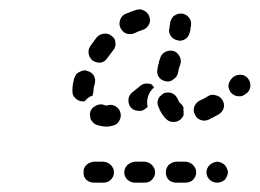

<svg xmlns="http://www.w3.org/2000/svg" viewBox="-20 -540 556 411"><path d="M159 -171Q158 -180 165 -187Q172 -193 181 -194H201Q211 -193 217 -187Q224 -180 224 -171Q224 -162 217 -155Q211 -149 201 -149H181Q172 -149 165 -155Q158 -162 159 -171ZM312 -171Q312 -180 305 -187Q299 -193 289 -194H269Q260 -193 253 -187Q246 -180 246 -171Q246 -162 253 -155Q260 -149 269 -149H289Q299 -149 305 -155Q312 -162 312 -171ZM400 -171Q400 -180 393 -187Q387 -193 377 -194H357Q348 -193 341 -187Q335 -180 335 -171Q335 -162 341 -155Q348 -149 357 -149H377Q387 -149 393 -155Q400 -162 400 -171ZM468 -171Q467 -180 461 -187Q454 -193 445 -194Q436 -193 429 -187Q422 -180 422 -171Q422 -162 429 -155Q436 -149 445 -149Q454 -149 461 -155Q467 -162 468 -171ZM235 -281Q240 -289 238 -298Q236 -307 228 -312Q221 -317 211 -315Q210 -315 210 -314Q209 -314 209 -314Q205 -314 201 -316Q192 -318 184 -313Q176 -309 173 -300Q172 -295 173 -291Q173 -287 175 -283Q178 -279 181 -276Q185 -273 189 -272Q199 -269 209 -269Q215 -269 221 -271Q231 -273 235 -281ZM337 -284Q325 -295 319 -312Q317 -316 317 -321Q318 -325 319 -329Q321 -333 325 -336Q328 -339 332 -341Q336 -342 341 -342Q345 -342 349 -340Q353 -338 356 -335Q359 -331 361 -327Q363 -321 366 -319Q368 -317 370 -315Q372 -312 373 -309Q372 -306 373 -302Q373 -299 373 -295Q373 -293 372 -291Q370 -289 369 -287Q363 -280 354 -279Q344 -278 337 -284ZM456 -326Q451 -334 442 -336Q433 -339 425 -334Q416 -328 408 -325Q400 -321 396 -312Q393 -303 397 -295Q401 -286 410 -283Q418 -280 427 -284Q437 -289 448 -295Q456 -300 459 -309Q461 -318 456 -326ZM259 -311Q254 -319 255 -328Q256 -337 264 -343Q272 -349 279 -355Q284 -360 291 -361Q299 -362 305 -359Q307 -356 310 -353Q310 -353 310 -353Q303 -347 299 -339Q295 -330 295 -321Q295 -316 296 -311Q293 -309 291 -307Q284 -301 274 -303Q265 -304 259 -311ZM141 -330Q138 -333 136 -337Q135 -342 135 -346Q135 -359 139 -373Q141 -377 143 -381Q146 -384 150 -386Q154 -388 158 -389Q163 -390 167 -388Q176 -386 181 -378Q185 -370 183 -361Q180 -352 180 -344Q180 -342 179 -340Q179 -338 178 -335Q175 -334 172 -333Q166 -329 161 -323Q160 -323 159 -323Q158 -323 157 -323Q152 -323 148 -325Q144 -327 141 -330ZM510 -373Q504 -380 494 -380Q485 -380 478 -374L477 -373Q470 -366 469 -357Q469 -348 475 -341Q482 -334 491 -334Q500 -333 507 -340L509 -341Q516 -348 516 -357Q516 -366 510 -373ZM320 -375Q325 -368 335 -366Q344 -364 351 -370Q359 -375 361 -384Q362 -390 363 -394Q364 -396 366 -402Q369 -411 364 -420Q360 -428 351 -431Q342 -433 334 -429Q326 -425 323 -416Q320 -408 320 -405Q318 -400 317 -392Q315 -383 320 -375ZM179 -410Q187 -405 196 -406Q205 -408 210 -416Q216 -424 222 -432Q225 -435 226 -439Q228 -444 227 -448Q227 -453 225 -457Q223 -460 219 -463Q212 -469 203 -468Q193 -467 187 -460Q180 -451 173 -441Q168 -433 170 -424Q172 -415 179 -410ZM343 -484Q344 -487 344 -490Q344 -490 344 -490V-491Q345 -495 347 -499Q349 -503 352 -506Q356 -508 360 -510Q364 -511 369 -511Q378 -510 384 -503Q390 -496 389 -487Q389 -484 388 -481Q388 -476 386 -470Q384 -461 376 -456Q368 -451 359 -454Q350 -456 345 -464Q340 -472 343 -481Q343 -482 343 -483Q343 -483 343 -484Q343 -484 343 -484ZM238 -480Q240 -476 243 -473Q246 -470 251 -468Q255 -467 259 -467Q264 -467 268 -469Q276 -473 285 -476Q293 -478 298 -486Q303 -494 300 -503Q299 -508 296 -511Q293 -515 289 -517Q285 -519 281 -520Q277 -520 272 -519Q260 -515 248 -510Q240 -506 237 -497Q234 -488 238 -480Z"/></svg>

Font: FRB American Cursive Guidelines Arrows Dashed Extrabold
Style: Bold Italic
Weight: 800
Italic angle: -25°
Version: Version 2.0;Modular Font Editor K font №1